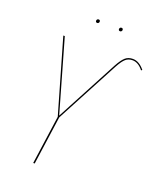

<svg xmlns="http://www.w3.org/2000/svg" viewBox="-150 -914 829 1005"><g transform="rotate(20 264.0 -411.5)"><path d="M222.2 -803.2Q212.9 -803.2 212.9 -812.5Q212.9 -816.9 215.8 -820.1Q218.8 -823.2 223.1 -823.2Q232.4 -823.2 232.4 -814Q232.4 -809.6 229.5 -806.4Q226.6 -803.2 222.2 -803.2ZM349.6 -803.2Q340.3 -803.2 340.3 -812.5Q340.3 -816.9 343.3 -820.1Q346.2 -823.2 350.6 -823.2Q359.9 -823.2 359.9 -814Q359.9 -809.6 356.9 -806.4Q354 -803.2 349.6 -803.2ZM158.2 0 196.3 -271 78.1 -680.7H86.4L201.2 -279.3L384.8 -625.5Q404.3 -661.1 420.9 -675.8Q437.5 -690.4 462.9 -690.4Q498 -690.4 528.3 -652.8L522.9 -648.4Q495.6 -683.1 463.4 -683.1Q440.4 -683.1 425 -669.4Q409.7 -655.8 391.6 -622.6L204.6 -270.5L166.5 0Z"/></g></svg>

Font: Fira Sans Compressed Eight
Style: Italic
Weight: 100
Width: 3
Italic angle: -8°
Designer: Carrois Corporate & Edenspiekermann AG
Foundry: Carrois Corporate GbR & Edenspiekermann AG
Version: Version 4.203;PS 004.203;hotconv 1.0.88;makeotf.lib2.5.64775